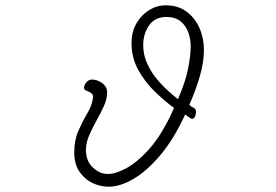

<svg xmlns="http://www.w3.org/2000/svg" viewBox="-20 -703 1040 724"><path d="M678 -271Q678 -271 687 -264.5Q696 -258 700 -256Q702 -255 704 -255Q712 -255 715.5 -263.5Q719 -272 719 -281Q719 -289 715 -293Q709 -298 705 -299.5Q701 -301 694 -308Q718 -362 733.5 -415.5Q749 -469 749 -514Q749 -559 732 -597.5Q715 -636 683 -659.5Q651 -683 605 -683Q572 -683 542.5 -665Q513 -647 494.5 -615Q476 -583 476 -540Q476 -485 501.5 -439Q527 -393 564.5 -357Q602 -321 636 -296Q632 -286 628.5 -279Q625 -272 620 -261Q582 -184 539 -137Q496 -90 456 -68.5Q416 -47 386 -47Q356 -47 330 -71.5Q304 -96 304 -138Q304 -164 316 -192Q328 -220 344 -248.5Q360 -277 372 -303.5Q384 -330 384 -354Q384 -376 365.5 -389.5Q347 -403 327 -403Q314 -403 305.5 -392.5Q297 -382 297 -372Q297 -366 302 -363Q319 -356 325 -351Q331 -346 331 -338Q331 -337 330.5 -334.5Q330 -332 330 -330Q326 -304 308.5 -274.5Q291 -245 275.5 -209.5Q260 -174 260 -128Q260 -85 279 -56.5Q298 -28 327.5 -13.5Q357 1 390 1Q433 1 483.5 -28.5Q534 -58 585 -118.5Q636 -179 678 -271ZM651 -329Q637 -340 615 -359.5Q593 -379 571 -405.5Q549 -432 534.5 -464.5Q520 -497 520 -533Q520 -575 542 -607Q564 -639 607 -639Q641 -639 661 -622.5Q681 -606 690 -581Q699 -556 699 -528Q699 -493 689 -443Q679 -393 651 -329Z"/></svg>

Font: Klee One
Style: Regular
Weight: 400
Designer: Fontworks Inc.
Foundry: Fontworks Inc.
Version: Version 1.100